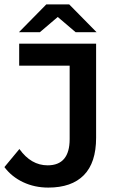

<svg xmlns="http://www.w3.org/2000/svg" viewBox="-31 -842 535 871"><path d="M-11 -84 57 -166Q110 -92 185 -92Q285 -92 285 -211V-544H56V-644H405V-217Q405 -104 349.5 -47.5Q294 9 188 9Q126 9 74 -15.5Q22 -40 -11 -84ZM312 -696 231 -765 150 -696H55L179 -822H283L407 -696Z"/></svg>

Font: Montserrat Ace
Style: Bold
Weight: 600
Designer: Julieta Ulanovsky
Foundry: Julieta Ulanovsky
Version: Version 1